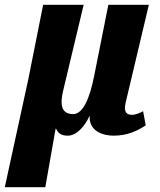

<svg xmlns="http://www.w3.org/2000/svg" viewBox="-43 -556 666 801"><path d="M-23 225H146L189 -19H191C200 1 213 10 240 10C279 10 315 -36 330 -72H331C328 -8 387 10 431 10C491 10 533 -12 565 -33L554 -92C541 -85 523 -77 508 -77C486 -77 472 -87 481 -127L578 -536H409L350 -240C332 -150 305 -80 262 -80C213 -80 206 -119 221 -180L306 -536H137L75 -225Z"/></svg>

Font: Noto Serif ExtraCondensed Black
Style: Italic
Weight: 900
Width: 2
Italic angle: -12°
Designer: Monotype Design Team
Foundry: Monotype Imaging Inc.
Version: Version 2.014